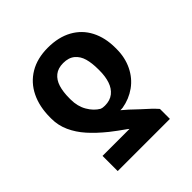

<svg xmlns="http://www.w3.org/2000/svg" viewBox="-190 -682 1004 1004"><g transform="rotate(-45 312.5 -179.5)"><path d="M115.2 177.7V65.4H314.8Q311.3 62.6 307.2 59.1Q303.1 55.7 297.3 52.1Q281.3 41 263.8 28Q246.4 15.1 228 0.7Q175.7 -41.5 140 -81.6Q104.3 -121.6 83.9 -166.6Q63.5 -211.6 63.5 -260.7V-270.5Q63.5 -350.2 92.8 -410.2Q122.1 -470.3 178.2 -503.7Q234.3 -537.1 312.8 -537.1Q391.3 -537.1 447.6 -506.1Q503.9 -475.1 533.2 -418.4Q562.5 -361.8 562.5 -287V-277.2Q562.5 -214.5 537.4 -162.9Q512.3 -111.3 467.8 -79.5Q423.3 -47.7 367.8 -38.3Q362 -37.9 358.8 -37.7Q355.7 -37.5 350.1 -37.5Q376.9 -16 428.8 34Q453.8 55.9 470.7 72.3Q487.6 88.8 501.1 104V177.7ZM312.8 -423.5Q274.5 -423.5 250.6 -404.3Q226.7 -385 216.2 -351.2Q205.7 -317.3 205.7 -270.5V-260.7Q205.7 -210.6 227.8 -172.6Q249.9 -134.5 282.8 -115.5Q292.4 -111.3 310 -111.3Q348.4 -111.3 373 -131Q397.5 -150.7 408.7 -184.2Q419.9 -217.6 419.9 -260.7V-270.5Q419.9 -316.6 410.5 -350Q401 -383.4 377.1 -403.4Q353.2 -423.5 312.8 -423.5Z"/></g></svg>

Font: Pretendard Std Variable
Style: Regular
Weight: 400
Designer: Base glyphs from Inter by Rasmus Andersson; Hangeul glyphs from Noto Sans CJK(Source Han Sans) by Jang Soo-young and Kan
Foundry: Kil Hyung-jin
Version: Version 1.309;Glyphs 3.2 (3225)